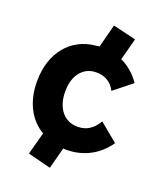

<svg xmlns="http://www.w3.org/2000/svg" viewBox="-142 -743 801 955"><g transform="rotate(20 258.0 -265.0)"><path d="M237 122 267 9C269 9 272 10 274 10H283C373 10 450 -31 500 -104L403 -184C379 -141 343 -117 299 -117H294C225 -117 179 -174 179 -260V-263C179 -347 224 -403 292 -403H296C339 -403 375 -381 394 -342L489 -418C462 -458 427 -488 386 -507L417 -623L295 -652L263 -529C261 -529 259 -529 257 -529C253 -528 248 -528 244 -527C115 -515 30 -412 30 -262V-259C30 -152 74 -70 147 -27L115 91Z"/></g></svg>

Font: Fixel Text Bold
Style: Bold
Weight: 700
Width: 4
Designer: AlfaBravo + MacPaw
Foundry: Kyrylo Tkachov, Marchela Mozhyna, Serhii Makarenko, Maria Weinstein, Zakhar Kryvoshyya
Version: Version 1.211